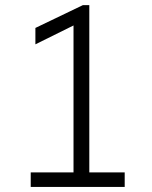

<svg xmlns="http://www.w3.org/2000/svg" viewBox="-20 -740 602 760"><path d="M101.6 -57.6H271V-639.2L120.1 -564.5V-629.4L308.1 -719.7H333.5V-57.6H473.6V0H101.6Z"/></svg>

Font: Reddit Mono Light
Style: Regular
Weight: 300
Monospace: yes
Designer: Stephen Hutchings
Foundry: Reddit
Version: Version 1.011